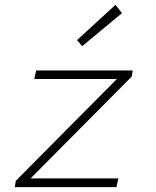

<svg xmlns="http://www.w3.org/2000/svg" viewBox="-20 -770 640 790"><path d="M41 0 45 -26 461 -445H121L129 -480H526L522 -455L106 -36H467L459 0ZM318 -580 297 -605 455 -750 482 -716Z"/></svg>

Font: Source Code Pro ExtraLight Light
Style: Italic
Weight: 300
Italic angle: -11°
Monospace: yes
Version: Version 1.016;hotconv 1.0.116;makeotfexe 2.5.65601